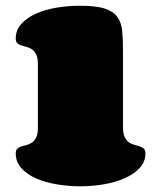

<svg xmlns="http://www.w3.org/2000/svg" viewBox="-20 -653 550 673"><path d="M112.8 -428.2Q112.8 -450.2 106.9 -461.9Q101.1 -473.6 92.5 -479.7Q84 -485.8 74 -488.3Q64 -490.7 55.4 -493.4Q46.9 -496.1 41 -501.2Q35.2 -506.3 35.2 -518.1Q35.2 -547.4 54.4 -568.8Q73.7 -590.3 105.2 -604.7Q136.7 -619.1 177.5 -626Q218.3 -632.8 260.7 -632.8Q315.9 -632.8 346.2 -623.3Q376.5 -613.8 390.9 -594.2Q405.3 -574.7 408.2 -545.7Q411.1 -516.6 411.1 -477.1V-207Q411.1 -185.1 417 -172.9Q422.9 -160.6 431.6 -154.3Q440.4 -147.9 450.4 -145.5Q460.4 -143.1 469.2 -140.1Q478 -137.2 483.9 -132.1Q489.7 -127 489.7 -115.2Q489.7 -86.4 470 -64.7Q450.2 -43 418 -28.6Q385.7 -14.2 344.7 -7.1Q303.7 0 260.7 0Q218.3 0 177.5 -7.1Q136.7 -14.2 105.2 -28.3Q73.7 -42.5 54.4 -64.2Q35.2 -85.9 35.2 -115.2Q35.2 -127 41 -132.1Q46.9 -137.2 55.4 -139.9Q64 -142.6 74 -145Q84 -147.5 92.5 -153.6Q101.1 -159.7 106.9 -171.4Q112.8 -183.1 112.8 -205.1Z"/></svg>

Font: Corben
Style: Bold
Weight: 700
Designer: vernon adams
Foundry: vernon adams
Version: Version 1.101; ttfautohint (v1.6)